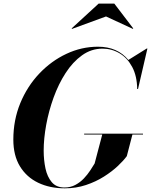

<svg xmlns="http://www.w3.org/2000/svg" viewBox="-20 -1014 822 1044"><path d="M556.5 -924.5 372 -857 369.5 -859.5 516.5 -994.5H601.5L704.5 -859.5L702.5 -857ZM437.5 -287H757.5V-282.5H700L669.5 -165Q652.5 -141.5 620.8 -111.5Q589 -81.5 545.2 -53.8Q501.5 -26 447.5 -8Q393.5 10 332.5 10Q251 10 187.8 -20.2Q124.5 -50.5 88.5 -109.5Q52.5 -168.5 52.5 -255Q52.5 -361 90.2 -452.8Q128 -544.5 193.2 -613.5Q258.5 -682.5 341 -721.2Q423.5 -760 512.5 -760Q618.5 -760 678 -688L777.5 -750H781.5L730.5 -530H726Q725 -601 698.8 -650Q672.5 -699 630 -724.2Q587.5 -749.5 537.5 -749.5Q476.5 -749.5 426 -713.2Q375.5 -677 336.8 -617Q298 -557 271.5 -483.8Q245 -410.5 231.2 -335.2Q217.5 -260 217.5 -195Q217.5 -144 227.2 -98.2Q237 -52.5 261.5 -23.5Q286 5.5 330.5 5.5Q364 5.5 390.2 -8.8Q416.5 -23 436.5 -44.2Q456.5 -65.5 470.8 -87.5Q485 -109.5 494.5 -125L536 -282.5H437.5Z"/></svg>

Font: Bodoni* 36pt
Style: Bold Italic
Weight: 700
Italic angle: -13°
Version: Version 2.3